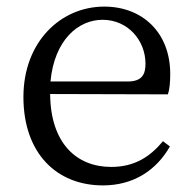

<svg xmlns="http://www.w3.org/2000/svg" viewBox="-20 -548 589 582"><path d="M133 -301C145 -428 218 -488 291 -488C368 -488 421 -425 421 -355C421 -323 411 -301 367 -301ZM489 -262C494 -277 496 -298 496 -324C496 -449 412 -528 296 -528C164 -528 51 -421 51 -254C51 -83 152 14 292 14C385 14 454 -32 495 -104L474 -120C435 -73 388 -42 317 -42C211 -42 133 -115 132 -263Z"/></svg>

Font: Shippori Mincho
Style: Regular
Weight: 400
Designer: Bonji Tadano  Ryoko NISHIZUKA  (kana & ideographs); Frank Grießhammer (Latin, Greek & Cyrillic); Wenlong ZHANG  (bopomof
Foundry: Adobe Systems Incorporated
Version: Version 1.003;PS 1.001;hotconv 16.6.54;makeotf.lib2.5.65590